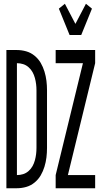

<svg xmlns="http://www.w3.org/2000/svg" viewBox="-20 -1001 540 1021"><path d="M350 -815 293 -955 325 -981 381 -874 437 -981 469 -955 412 -815ZM276 0V-70L421 -665H276V-735H486V-665L341 -70H486V0ZM14 0V-735H70Q95 -735 119.5 -728Q144 -721 164 -704.5Q184 -688 196.5 -666.5Q209 -645 216.5 -620.5Q224 -596 227 -571Q230 -546 230 -521V-215Q230 -189 227 -164Q224 -139 216.5 -114.5Q209 -90 196.5 -68.5Q184 -47 164 -30.5Q144 -14 119.5 -7Q95 0 70 0ZM70 -70Q87 -70 103 -75Q119 -80 132 -91.5Q145 -103 153 -117.5Q161 -132 165.5 -148.5Q170 -165 172 -181.5Q174 -198 174 -215V-521Q174 -537 172 -553.5Q170 -570 165.5 -586.5Q161 -603 153 -617.5Q145 -632 132 -643.5Q119 -655 103 -660Q87 -665 70 -665Z"/></svg>

Font: Iosevka Custom
Style: Regular
Weight: 400
Monospace: yes
Designer: Belleve Invis
Foundry: Belleve Invis
Version: Version 32.5.0; ttfautohint (v1.8.4)